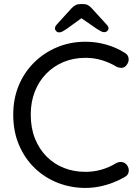

<svg xmlns="http://www.w3.org/2000/svg" viewBox="-20 -913 685 943"><path d="M592 -654Q609 -645 611.5 -627Q614 -609 602 -594Q593 -581 579 -580Q565 -579 551 -586Q518 -606 480 -617.5Q442 -629 400 -629Q341 -629 292 -608.5Q243 -588 207 -551Q171 -514 151 -463Q131 -412 131 -350Q131 -284 152 -232Q173 -180 209.5 -143.5Q246 -107 294.5 -88Q343 -69 400 -69Q441 -69 479 -80Q517 -91 551 -112Q565 -119 579 -117Q593 -115 603 -103Q615 -87 612 -69.5Q609 -52 593 -44Q568 -29 536 -16.5Q504 -4 469.5 3Q435 10 400 10Q328 10 264 -15Q200 -40 151 -87Q102 -134 73.5 -200.5Q45 -267 45 -350Q45 -428 72 -493Q99 -558 147.5 -606Q196 -654 260.5 -681Q325 -708 400 -708Q452 -708 501.5 -694Q551 -680 592 -654ZM393 -833 306 -770Q295 -763 287 -758.5Q279 -754 271 -754Q262 -754 256 -760Q250 -766 250 -773Q250 -778 252 -782.5Q254 -787 260 -794L332 -873Q342 -883 351.5 -888Q361 -893 375 -893H388Q402 -893 411.5 -888Q421 -883 430 -873L502 -794Q508 -788 510.5 -783.5Q513 -779 513 -773Q513 -767 507 -761Q501 -755 491 -755Q484 -755 475.5 -759.5Q467 -764 456 -771L369 -831Z"/></svg>

Font: Quicksand Light Medium
Style: Regular
Weight: 500
Version: Version 3.006